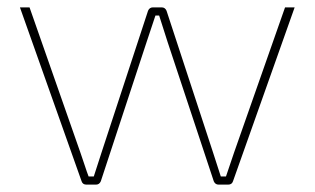

<svg xmlns="http://www.w3.org/2000/svg" viewBox="-20 -500 852 520"><path d="M778 -480 611 -9Q608 0 598 0H572Q563 0 559 -9L434 -386Q430 -398 422.5 -422Q415 -446 411 -458H401L377 -386L253 -9Q249 0 240 0H214Q204 0 201 -9L34 -480H60L198 -86Q202 -75 209 -53.5Q216 -32 220 -22H234L255 -87L381 -471Q385 -480 394 -480H418Q427 -480 431 -471L557 -87L578 -22H592Q596 -33 603 -54.5Q610 -76 614 -87L752 -480Z"/></svg>

Font: Exo 2.0 Thin
Style: Regular
Weight: 250
Designer: Natanael Gama
Version: Version 1.001;PS 001.001;hotconv 1.0.70;makeotf.lib2.5.58329